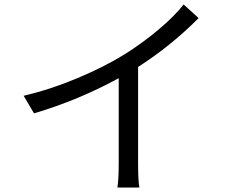

<svg xmlns="http://www.w3.org/2000/svg" viewBox="-20 -801 1040 852"><path d="M794.9 -781.2 861.3 -720.7Q740.2 -598.6 592.8 -503.9V-76.2Q592.8 2 598.6 31.2H501Q506.8 -5.9 506.8 -76.2V-454.1Q328.1 -356.4 130.9 -297.9L85 -376Q205.1 -404.3 324.7 -454.6Q444.3 -504.9 532.2 -559.6Q610.4 -608.4 682.1 -668.5Q753.9 -728.5 794.9 -781.2Z"/></svg>

Font: GenEi Gothic M Regular
Style: Regular
Weight: 400
Designer: o_tamon (Modified); [Source Han Sans]
Ryoko NISHIZUKA  (kana & ideographs); Paul D. Hunt (Latin, Greek & Cyrillic); Wenl
Version: Version 1.1a;Original Version 1.004